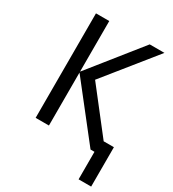

<svg xmlns="http://www.w3.org/2000/svg" viewBox="-213 -831 1025 1136"><g transform="rotate(30 300.0 -263.0)"><path d="M521 -81.1H590.8V188H504.9V0H478L193.8 -361.8V0H103V-713.9H193.8V-368.2L470.2 -713.9H570.8L294.9 -371.1Z"/></g></svg>

Font: Apple Sans Adjectives
Style: Regular
Weight: 400
Monospace: yes
Foundry: Apple Sans Adjectives
Version: Version 0.01